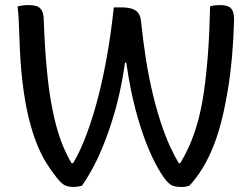

<svg xmlns="http://www.w3.org/2000/svg" viewBox="-20 -729 990 754"><path d="M49 -704Q56 -705 62.5 -706.5Q69 -708 76 -708.5Q83 -709 90 -709Q114 -709 127 -703.5Q140 -698 146 -684Q152 -670 152 -646Q156 -540 163.5 -460Q171 -380 182 -320Q193 -260 206.5 -215Q220 -170 237 -134Q248 -110 261 -88H267Q290 -127 310 -176Q336 -240 358 -319.5Q380 -399 397.5 -494Q415 -589 427 -700H457Q482 -700 498.5 -694.5Q515 -689 523.5 -677Q532 -665 534 -644Q542 -567 553 -497.5Q564 -428 578.5 -366.5Q593 -305 610.5 -251Q628 -197 649 -151Q665 -117 682 -88H688Q706 -118 721 -151Q742 -197 757 -251.5Q772 -306 781.5 -373.5Q791 -441 797 -522.5Q803 -604 805 -704Q811 -706 817 -707Q823 -708 829.5 -708.5Q836 -709 842 -709Q865 -709 877 -703.5Q889 -698 894.5 -684Q900 -670 899 -644Q897 -572 891 -505Q885 -438 875 -377Q865 -316 851.5 -261Q838 -206 819.5 -158.5Q801 -111 777 -71Q753 -31 724 0Q721 1 717 2Q713 3 709 4Q705 5 700.5 5Q696 5 690 5Q667 5 655 -1Q643 -7 627 -27Q602 -61 577.5 -113Q553 -165 532 -230.5Q511 -296 495 -372Q484 -426 476 -483H471Q465 -441 457 -401Q445 -338 428 -280.5Q411 -223 391 -171.5Q371 -120 348.5 -77Q326 -34 302 0Q298 1 292.5 2.5Q287 4 280.5 4.5Q274 5 266 5Q248 5 234.5 -1.5Q221 -8 203 -31Q182 -57 162 -89Q142 -121 124.5 -164.5Q107 -208 92.5 -267Q78 -326 68.5 -405Q59 -484 56 -588Q55 -621 53.5 -650Q52 -679 49 -704Z"/></svg>

Font: Code D Ace
Style: Regular
Weight: 400
Version: Version 1.085; ttfautohint (v1.8.4.7-5d5b);Nerd Fonts 3.0.2